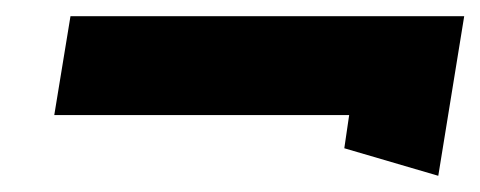

<svg xmlns="http://www.w3.org/2000/svg" viewBox="-20 -371 593 237"><path d="M47 -229H411L405 -188L521 -154L553 -351H67Z"/></svg>

Font: Charger Pro
Style: UltraObl
Weight: 900
Designer: Jasper
Foundry: Cannot Into Space Fonts
Version: Version 1.09